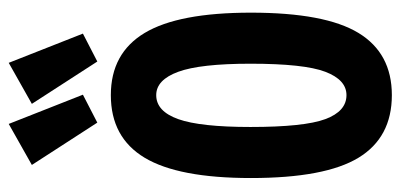

<svg xmlns="http://www.w3.org/2000/svg" viewBox="-259 -647 918 440"><g transform="rotate(-90 200.0 -427.0)"><path d="M202 12Q105 12 58.5 -64.5Q12 -141 12 -311Q12 -477 58.5 -554.5Q105 -632 202 -632Q298 -632 344.5 -554.5Q391 -477 391 -311Q391 -141 344.5 -64.5Q298 12 202 12ZM202 -92Q237 -92 255.5 -140.5Q274 -189 274 -312Q274 -427 255.5 -477.5Q237 -528 202 -528Q165 -528 147 -477.5Q129 -427 129 -312Q129 -189 147 -140.5Q165 -92 202 -92ZM139 -663 42 -813 136 -866 203 -696ZM279 -663 182 -813 276 -866 343 -696Z"/></g></svg>

Font: Inconsolata Condensed Black
Style: Regular
Weight: 900
Width: 3
Monospace: yes
Designer: Raph Levien, Cyreal, Brenton Simpson
Foundry: Raph Levien, Cyreal, Google
Version: Version 3.001; ttfautohint (v1.8.2.53-6de2)